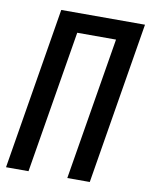

<svg xmlns="http://www.w3.org/2000/svg" viewBox="-83 -796 671 858"><g transform="rotate(10 252.5 -367.5)"><path d="M4 0 125 -735H505L384 0H282L389 -647H213L106 0Z"/></g></svg>

Font: Iosevka SS18 Semibold
Style: Italic
Weight: 600
Italic angle: -9°
Monospace: yes
Designer: Belleve Invis
Foundry: Belleve Invis
Version: Version 25.1.1; ttfautohint (v1.8.4)